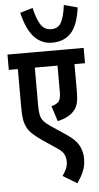

<svg xmlns="http://www.w3.org/2000/svg" viewBox="-68 -931 599 1162"><g transform="rotate(-5 231.5 -350.0)"><path d="M463 -529H399V-366Q399 -320 392.5 -293Q386 -266 368 -246Q337 -210 268 -194L238 -288Q252 -291 263 -296.5Q274 -302 281 -309Q296 -325 296 -365V-529H158V-300Q158 -266 162 -244Q166 -222 179 -205.5Q192 -189 220 -170L317 -105Q369 -70 388 -33.5Q407 3 407 45Q407 90 392 124Q377 158 354 191L268 139Q282 120 291.5 99.5Q301 79 301 53Q301 31 291.5 11Q282 -9 252 -29L164 -88Q131 -111 109.5 -130.5Q88 -150 77 -171Q64 -196 59.5 -223Q55 -250 55 -298V-529H0V-622H463ZM448 -869Q434 -762 391.5 -716Q349 -670 276 -670Q212 -670 167.5 -717.5Q123 -765 99 -867L176 -890Q193 -817 215.5 -784.5Q238 -752 278 -752Q320 -752 338.5 -786Q357 -820 366 -891Z"/></g></svg>

Font: Noto Sans ExtraCondensed SemiBold
Style: Italic
Weight: 600
Width: 2
Italic angle: -12°
Designer: Monotype Design Team
Foundry: Monotype Imaging Inc.
Version: Version 2.013; ttfautohint (v1.8.4.7-5d5b)